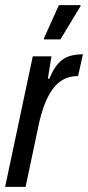

<svg xmlns="http://www.w3.org/2000/svg" viewBox="-22 -730 344 750"><path d="M-2 0 106 -510H179L165 -423H171Q187 -462 206 -482.5Q225 -503 248.5 -510.5Q272 -518 302 -518L283 -433Q252 -433 227.5 -420.5Q203 -408 184.5 -383Q166 -358 152 -321.5Q138 -285 128 -237L78 0ZM149 -576 150 -581 208 -710H293L292 -705L214 -576Z"/></svg>

Font: Saira ExtraCondensed Medium
Style: Italic
Weight: 500
Width: 2
Italic angle: -12°
Designer: Hector Gatti with collaboration of the Omnibus-Type team
Foundry: Omnibus-Type
Version: Version 1.101